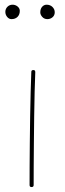

<svg xmlns="http://www.w3.org/2000/svg" viewBox="-20 -776 272 805"><path d="M120.1 -482.4Q127.9 -482.4 127.9 -473.6Q126.5 -439.5 125.2 -390.9Q124 -342.3 123.3 -287.4Q122.6 -232.4 122.1 -178Q121.6 -123.5 121.3 -77.1Q121.1 -30.8 121.1 0Q121.1 8.3 112.3 8.3Q104 8.3 104 0Q104 -30.8 104.2 -77.1Q104.5 -123.5 105 -178Q105.5 -232.4 106.4 -287.6Q107.4 -342.8 108.6 -391.4Q109.9 -439.9 111.3 -474.6Q111.3 -482.4 120.1 -482.4ZM209.5 -724.6Q209.5 -711.4 200.2 -703.6Q190.9 -695.8 178.7 -695.8Q165.5 -695.8 157.2 -705.1Q148.9 -714.4 148.9 -724.1Q148.9 -738.8 156.7 -747.6Q164.6 -756.3 175.3 -756.3Q190.4 -756.3 200 -746.8Q209.5 -737.3 209.5 -724.6ZM63 -730.5Q63 -714.8 53.5 -705.3Q43.9 -695.8 28.3 -695.8Q17.6 -695.8 10 -705.1Q2.4 -714.4 2.4 -726.1Q2.4 -738.8 11.2 -747.6Q20 -756.3 32.7 -756.3Q44.4 -756.3 53.7 -748.8Q63 -741.2 63 -730.5Z"/></svg>

Font: Mikhak-DS1-FD Thin
Style: Regular
Weight: 100
Designer: Amin Abedi
Version: Version 3.2